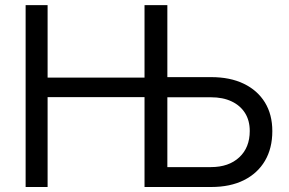

<svg xmlns="http://www.w3.org/2000/svg" viewBox="-20 -748 1155 768"><path d="M82.5 0V-727.5H170.4V-437.5H601.1V-359.4H170.4V0ZM625.5 -439.5H824.7Q900.4 -439.5 955.1 -413.1Q1009.8 -386.7 1039.6 -338.4Q1069.3 -290 1069.3 -223.6Q1069.3 -154.8 1039.8 -104.7Q1010.3 -54.7 955.6 -27.3Q900.9 0 824.7 0H558.1V-727.5H649.4V-79.6H823.7Q895 -79.6 937 -118.7Q979 -157.7 979 -224.1Q979 -266.1 960 -296.1Q940.9 -326.2 906.2 -342.5Q871.6 -358.9 823.7 -358.9H625.5Z"/></svg>

Font: Inter 20pt
Style: Regular
Weight: 400
Version: Version 4.001;git-66647c0bb